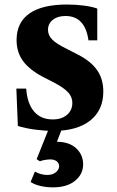

<svg xmlns="http://www.w3.org/2000/svg" viewBox="-20 -554 505 828"><path d="M210.5 10.5Q172.5 10.5 130 4.8Q87.5 -1 57 -11L50.5 -172H93Q97.5 -107.5 126.8 -73.2Q156 -39 207.5 -39Q246 -39 269 -58.8Q292 -78.5 292 -110.5Q292 -135.5 274.2 -155.2Q256.5 -175 214 -197.5L166 -222Q107 -253 79.2 -291Q51.5 -329 51.5 -381.5Q51.5 -457 106.8 -495.8Q162 -534.5 269.5 -534.5Q307.5 -534.5 342.8 -529.8Q378 -525 399.5 -517V-380H361.5Q347 -485 262.5 -485Q228.5 -485 207.8 -468.5Q187 -452 187 -425.5Q187 -402 205.5 -383.2Q224 -364.5 269.5 -342.5L317 -318Q372.5 -289.5 399 -251.2Q425.5 -213 425.5 -159Q425.5 -79 369 -34.2Q312.5 10.5 210.5 10.5ZM208.5 254Q179.5 254 153.5 247.8Q127.5 241.5 112 230.5L130.5 186Q144 193.5 157.5 197Q171 200.5 184 200.5Q207 200.5 221 188.8Q235 177 235 163Q235 150 224.8 141.8Q214.5 133.5 197.5 133.5Q188 133.5 175 135.5Q162 137.5 152 141.5L138 132.5L197.5 -16.5H254L225.5 57.5Q278 57.5 308.2 85.2Q338.5 113 338.5 155Q338.5 197.5 303.5 225.8Q268.5 254 208.5 254Z"/></svg>

Font: Libre Caslon Text
Style: Regular
Weight: 400
Designer: Pablo Impallari, Rodrigo Fuenzalida, Katja Schimmel
Foundry: Pablo Impallari, Rodrigo Fuenzalida
Version: Version 2.000